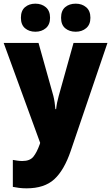

<svg xmlns="http://www.w3.org/2000/svg" viewBox="-20 -787 606 1047"><path d="M0 -553H190L271 -264Q275 -248 278 -228Q281 -208 282 -192H286Q288 -211 291.5 -228Q295 -245 300 -263L381 -553H566L366 35Q330 141 276 190.5Q222 240 125 240Q102 240 83.5 237.5Q65 235 50 232V85Q61 87 74.5 89Q88 91 102 91Q143 91 162 67.5Q181 44 197 -1L199 -8ZM94 -690Q94 -729 116.5 -748Q139 -767 173 -767Q207 -767 230 -747.5Q253 -728 253 -690Q253 -653 230 -633.5Q207 -614 173 -614Q139 -614 116.5 -633Q94 -652 94 -690ZM313 -690Q313 -729 335.5 -748Q358 -767 393 -767Q427 -767 450 -747.5Q473 -728 473 -690Q473 -653 450 -633.5Q427 -614 393 -614Q358 -614 335.5 -633Q313 -652 313 -690Z"/></svg>

Font: Noto Sans Gurmukhi SemiCondensed Black
Style: Regular
Weight: 900
Width: 4
Designer: Jelle Bosma - Monotype Design Team
Foundry: Monotype Imaging Inc.
Version: Version 2.004; ttfautohint (v1.8.4.7-5d5b)